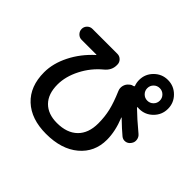

<svg xmlns="http://www.w3.org/2000/svg" viewBox="-205 -1098 1409 1409"><g transform="rotate(45 500.0 -393.5)"><path d="M836 -746Q817 -765 790 -765Q763 -765 744 -746Q725 -727 725 -700Q725 -673 744 -654Q763 -635 790 -635Q817 -635 836 -654Q855 -673 855 -700Q855 -727 836 -746ZM133 -610Q110 -610 93.5 -627Q77 -644 77 -667Q77 -690 93.5 -706.5Q110 -723 133 -723H392Q415 -723 431.5 -706.5Q448 -690 448 -667V-660Q448 -608 403 -571Q329 -510 284.5 -423Q240 -336 240 -253Q240 -155 292 -102.5Q344 -50 437 -50Q540 -50 597 -105.5Q654 -161 654 -263Q654 -330 640 -390.5Q626 -451 590 -535Q580 -558 586 -582.5Q592 -607 611 -623L616 -627Q627 -637 644 -640Q651 -642 649 -649Q640 -673 640 -700Q640 -762 684 -806Q728 -850 790 -850Q852 -850 896 -806Q940 -762 940 -700Q940 -638 896 -594Q852 -550 790 -550Q780 -550 775 -551Q773 -551 772 -549.5Q771 -548 772 -546Q828 -491 917 -417Q935 -402 938.5 -378Q942 -354 928 -335L925 -331Q911 -312 888 -309Q865 -306 847 -321Q807 -354 745 -414H743V-412Q784 -311 784 -223Q784 -95 690 -16Q596 63 437 63Q283 63 195 -19Q107 -101 107 -247Q107 -339 155 -434.5Q203 -530 288 -607V-609Q288 -610 287 -610Z"/></g></svg>

Font: Rounded Mplus 1c Bold
Style: Bold
Weight: 700
Version: Version 1.059.20150529